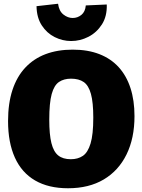

<svg xmlns="http://www.w3.org/2000/svg" viewBox="-20 -990 760 1025"><path d="M343 15Q239 15 167.5 -26.5Q96 -68 59.5 -148.5Q23 -229 23 -344Q23 -438 46.5 -509.5Q70 -581 115 -629Q160 -677 223.5 -701Q287 -725 368 -725Q449 -725 510.5 -701Q572 -677 613.5 -631.5Q655 -586 676.5 -520Q698 -454 698 -370Q698 -252 655.5 -165.5Q613 -79 534 -32Q455 15 343 15ZM358 -140Q396 -140 422.5 -158Q449 -176 463.5 -224Q478 -272 478 -362Q478 -443 465.5 -488.5Q453 -534 427 -552Q401 -570 359 -570Q321 -570 295 -552.5Q269 -535 256 -488Q243 -441 243 -351Q243 -272 254.5 -226Q266 -180 291 -160Q316 -140 358 -140ZM360 -771Q314 -771 272 -792Q230 -813 203 -854.5Q176 -896 175 -957L290 -970Q295 -931 318.5 -912.5Q342 -894 368 -894Q394 -894 414.5 -910.5Q435 -927 438 -961L550 -966Q552 -903 524 -859.5Q496 -816 452 -793.5Q408 -771 360 -771Z"/></svg>

Font: Bitter Thin Black
Style: Regular
Weight: 900
Version: Version 3.020